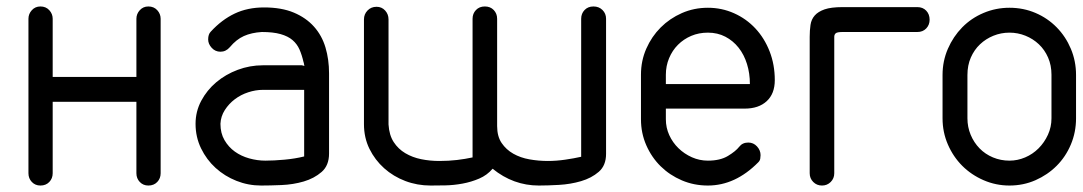

<svg xmlns="http://www.w3.org/2000/svg" viewBox="-20 -574 3349 594"><path d="M68 -516Q68 -531 78.5 -542.5Q89 -554 105 -554Q122 -554 132.5 -542.5Q143 -531 143 -516V-336H402V-516Q402 -531 412.5 -542.5Q423 -554 439 -554Q456 -554 466.5 -542.5Q477 -531 477 -516V-38Q477 -22 466.5 -11Q456 0 439 0Q423 0 412.5 -11Q402 -22 402 -38V-259H143V-38Q143 -22 132.5 -11Q122 0 105 0Q89 0 78.5 -11Q68 -22 68 -38Z M914 -372 922 -370Q921 -372 920.5 -376Q920 -380 919 -382Q914 -404 906.5 -421Q899 -438 885 -450Q871 -462 848 -468.5Q825 -475 790 -475Q758 -473 734.5 -462.5Q711 -452 691 -428Q679 -414 662 -414Q646 -414 635 -426Q624 -438 624 -452Q624 -468 632 -476Q666 -513 706 -532Q746 -551 797 -551Q851 -551 889 -535Q927 -519 951.5 -491.5Q976 -464 987 -427Q998 -390 998 -347V-99Q998 -62 975 -42Q952 -22 919.5 -12.5Q887 -3 851 -1.5Q815 0 788 0Q748 0 711.5 -14.5Q675 -29 647 -54.5Q619 -80 602 -115Q585 -150 585 -191Q585 -229 602.5 -262Q620 -295 649 -319.5Q678 -344 715.5 -358Q753 -372 793 -372ZM921 -296H793Q771 -296 748 -288.5Q725 -281 706.5 -267Q688 -253 675.5 -233.5Q663 -214 662 -191Q662 -162 674.5 -140.5Q687 -119 706.5 -105Q726 -91 751 -84Q776 -77 801 -77Q827 -77 860 -80Q893 -83 921 -90Z M1778 -516Q1778 -532 1788.5 -543Q1799 -554 1816 -554Q1833 -554 1844 -543Q1855 -532 1855 -516V-98Q1855 -62 1832.5 -42.5Q1810 -23 1777.5 -13.5Q1745 -4 1709.5 -2Q1674 0 1647 0Q1568 0 1504 -52Q1487 -32 1462.5 -21.5Q1438 -11 1411 -6Q1384 -1 1358 -0.5Q1332 0 1312 0Q1271 0 1234 -14Q1197 -28 1168.5 -53.5Q1140 -79 1123 -113.5Q1106 -148 1106 -190V-514Q1106 -530 1117 -541.5Q1128 -553 1145 -553Q1161 -553 1171.5 -541.5Q1182 -530 1182 -514V-189Q1184 -156 1198 -134.5Q1212 -113 1234 -100Q1256 -87 1283 -81.5Q1310 -76 1339 -76Q1368 -76 1393.5 -79Q1419 -82 1442 -87V-516Q1442 -532 1452.5 -543Q1463 -554 1480 -554Q1497 -554 1507.5 -543Q1518 -532 1518 -516V-184Q1518 -152 1532 -131.5Q1546 -111 1568 -98.5Q1590 -86 1618 -81Q1646 -76 1675 -76Q1701 -76 1728.5 -80Q1756 -84 1778 -89Z M2040 -314H2300Q2300 -347 2291 -376Q2282 -405 2265 -426.5Q2248 -448 2224 -460.5Q2200 -473 2170 -473Q2142 -473 2118.5 -463Q2095 -453 2077.5 -435.5Q2060 -418 2050 -394Q2040 -370 2040 -343ZM2267 -120Q2277 -133 2295 -133Q2311 -133 2322 -121Q2333 -109 2333 -94Q2333 -89 2332 -83Q2331 -77 2326 -72Q2255 0 2170 0Q2127 0 2089.5 -16Q2052 -32 2024 -59.5Q1996 -87 1979.5 -124.5Q1963 -162 1963 -205V-343Q1963 -386 1979.5 -423.5Q1996 -461 2024 -489Q2052 -517 2089.5 -533.5Q2127 -550 2170 -550Q2213 -550 2251 -533Q2289 -516 2317 -486Q2345 -456 2361 -415Q2377 -374 2377 -326Q2377 -284 2352 -261Q2327 -238 2284 -238H2040V-205Q2040 -179 2050.5 -156Q2061 -133 2079 -115.5Q2097 -98 2120.5 -87.5Q2144 -77 2170 -77Q2208 -77 2232 -91.5Q2256 -106 2267 -120Z M2587 -475Q2570 -475 2565.5 -471Q2561 -467 2561 -460V-38Q2561 -22 2550 -11Q2539 0 2523 0Q2507 0 2496 -11Q2485 -22 2485 -38V-460Q2485 -480 2487.5 -497Q2490 -514 2500.5 -526Q2511 -538 2531 -545Q2551 -552 2587 -552H2818Q2835 -552 2845.5 -541Q2856 -530 2856 -513Q2856 -497 2845.5 -486Q2835 -475 2818 -475Z M2896 -342Q2896 -385 2912.5 -423Q2929 -461 2957 -489.5Q2985 -518 3023 -534Q3061 -550 3103 -550Q3146 -550 3183.5 -534Q3221 -518 3249 -489.5Q3277 -461 3293 -423Q3309 -385 3309 -342V-208Q3309 -165 3293 -127Q3277 -89 3249 -61Q3221 -33 3183.5 -16.5Q3146 0 3103 0Q3061 0 3023 -16.5Q2985 -33 2957 -61Q2929 -89 2912.5 -127Q2896 -165 2896 -208ZM2973 -208Q2973 -181 2983 -157Q2993 -133 3010.5 -115Q3028 -97 3052 -87Q3076 -77 3103 -77Q3128 -77 3151.5 -87Q3175 -97 3193 -115Q3211 -133 3222 -157Q3233 -181 3233 -208V-343Q3233 -372 3222.5 -396Q3212 -420 3194 -437Q3176 -454 3152.5 -463.5Q3129 -473 3103 -473Q3077 -473 3053.5 -463.5Q3030 -454 3012 -437Q2994 -420 2983.5 -396Q2973 -372 2973 -342Z"/></svg>

Font: VDS Compensated
Style: Light
Weight: 300
Designer: artmaker
Foundry: artmaker
Version: Version 1.000 2012 initial release